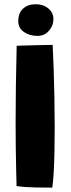

<svg xmlns="http://www.w3.org/2000/svg" viewBox="-20 -873 332 904"><path d="M226 10.5Q192 10.5 143.5 9.5Q95 8.5 58 3Q57 -28 56 -77.5Q55 -127 54.2 -184Q53.5 -241 53.5 -294.5Q53.5 -377 54.8 -468.8Q56 -560.5 58.5 -657.5Q68 -658 89 -658.5Q110 -659 136 -659.8Q162 -660.5 186.8 -661Q211.5 -661.5 228 -661.5Q230.5 -610 232.8 -545.2Q235 -480.5 236.2 -411Q237.5 -341.5 237.5 -276Q237.5 -221 236.5 -165.2Q235.5 -109.5 233 -63.2Q230.5 -17 226 10.5ZM147.5 -853Q184 -853 207.8 -833Q231.5 -813 231.5 -783Q231.5 -751.5 210.2 -727.8Q189 -704 157 -704Q119 -704 92.5 -722.5Q66 -741 66 -772.5Q66 -812 88.8 -832.5Q111.5 -853 147.5 -853Z"/></svg>

Font: Grandstander ExtraBold
Style: Regular
Weight: 800
Designer: Tyler Finck
Foundry: Etcetera Type Co
Version: Version 1.200; ttfautohint (v1.8.3)